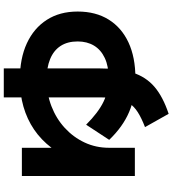

<svg xmlns="http://www.w3.org/2000/svg" viewBox="33 -868 933 1040"><g transform="rotate(-90 500.0 -347.5)"><path d="M67 -84V-696H220V-406H150Q177 -479 220 -535.5Q263 -592 319 -630Q375 -668 443 -687.5Q511 -707 590 -707Q704 -707 786 -669Q868 -631 913 -561Q958 -491 958 -394Q958 -296 914.5 -226Q871 -156 790.5 -118.5Q710 -81 597 -81Q494 -81 414 -115Q334 -149 263 -223L345 -348Q411 -282 469 -254Q527 -226 597 -226Q662 -226 706.5 -247Q751 -268 773.5 -305.5Q796 -343 796 -394Q796 -449 771.5 -486.5Q747 -524 700.5 -543Q654 -562 590 -562Q513 -562 445.5 -536Q378 -510 327.5 -463.5Q277 -417 248.5 -356Q220 -295 220 -224V-84ZM332 -29Q381 -48 412.5 -68Q444 -88 461.5 -114.5Q479 -141 486 -180.5Q493 -220 493 -278V-794H650V-278Q650 -167 627 -95.5Q604 -24 550.5 22Q497 68 404 99Z"/></g></svg>

Font: M PLUS 1 ExtraBold
Style: Regular
Weight: 800
Designer: Coji Morishita
Foundry: UNDERFOREST DESIGN
Version: Version 1.001